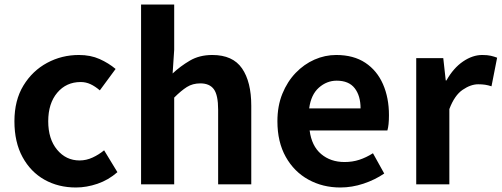

<svg xmlns="http://www.w3.org/2000/svg" viewBox="-20 -818 2226 852"><path d="M317 14Q239 14 177.5 -20.5Q116 -55 80 -121Q44 -187 44 -280Q44 -373 84 -438.5Q124 -504 189 -539Q254 -574 330 -574Q382 -574 422 -556Q462 -538 493 -512L423 -417Q402 -435 381.5 -444.5Q361 -454 338 -454Q274 -454 234 -406.5Q194 -359 194 -280Q194 -201 233.5 -153.5Q273 -106 333 -106Q363 -106 391 -119Q419 -132 442 -151L501 -54Q461 -19 412.5 -2.5Q364 14 317 14Z M606 0V-798H753V-597L746 -492Q780 -524 822.5 -549Q865 -574 922 -574Q1013 -574 1054 -514.5Q1095 -455 1095 -349V0H948V-331Q948 -396 929 -422Q910 -448 869 -448Q835 -448 809.5 -432Q784 -416 753 -385V0Z M1490 14Q1412 14 1348.5 -21Q1285 -56 1248 -122Q1211 -188 1211 -280Q1211 -348 1233 -402Q1255 -456 1292 -494.5Q1329 -533 1375.5 -553.5Q1422 -574 1472 -574Q1549 -574 1601 -539.5Q1653 -505 1679.5 -444.5Q1706 -384 1706 -307Q1706 -262 1699 -239H1354Q1363 -170 1405 -134.5Q1447 -99 1509 -99Q1544 -99 1574.5 -109Q1605 -119 1635 -138L1685 -48Q1644 -20 1593 -3Q1542 14 1490 14ZM1352 -337H1580Q1580 -393 1554 -426.5Q1528 -460 1474 -460Q1430 -460 1395 -429Q1360 -398 1352 -337Z M1827 0V-560H1947L1958 -461H1961Q1992 -516 2034.5 -545Q2077 -574 2120 -574Q2143 -574 2158 -570.5Q2173 -567 2186 -562L2161 -435Q2146 -440 2132.5 -442Q2119 -444 2102 -444Q2069 -444 2033 -419.5Q1997 -395 1974 -334V0Z"/></svg>

Font: Chiron Sans HK TT
Style: Bold
Weight: 700
Designer: Ryoko NISHIZUKA 西塚涼子 (kana, bopomofo & ideographs); Paul D. Hunt (Latin, Greek & Cyrillic); Sandoll Communications 산돌커뮤니
Foundry: Adobe
Version: Version 2.022;hotconv 1.0.109;makeotfexe 2.5.65596